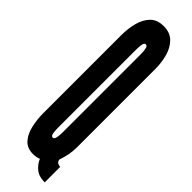

<svg xmlns="http://www.w3.org/2000/svg" viewBox="-276 -737 788 788"><g transform="rotate(45 117.5 -343.5)"><path d="M220 56Q185 56 165.5 39.2Q146 22.5 137.5 1.5Q130.5 5 121 6.5Q111.5 8 104 8Q69 8 49.8 -14Q30.5 -36 22.8 -70.2Q15 -104.5 15 -141V-594Q15 -631.5 23.8 -665.5Q32.5 -699.5 53.5 -721.2Q74.5 -743 112 -743Q149.5 -743 171.2 -721.2Q193 -699.5 202.5 -665.5Q212 -631.5 212 -594V-141Q212 -117 207.8 -95Q203.5 -73 196 -52Q198.5 -41.5 205 -37.8Q211.5 -34 220 -34ZM113 -97Q121.5 -97 124.2 -110Q127 -123 127 -141V-594Q127 -612.5 124.2 -625.2Q121.5 -638 113 -638Q105 -638 102.5 -625Q100 -612 100 -594V-141Q100 -123 102.5 -110Q105 -97 113 -97Z"/></g></svg>

Font: League Gothic Condensed
Style: Regular
Weight: 400
Width: 3
Designer: The League of Moveable Type
Version: Version 2.001